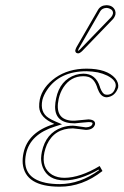

<svg xmlns="http://www.w3.org/2000/svg" viewBox="-20 -700 470 730"><path d="M148.9 -121.1Q136.2 -61 178.7 -35.2Q198.7 -23.9 225.1 -23.9Q284.7 -24.4 358.9 -68.8L369.6 -49.8Q293 10.3 207 9.8Q75.2 9.8 66.4 -78.1Q64.9 -97.7 69.3 -118.2Q85.9 -197.3 184.1 -228Q186 -228.5 186.5 -229Q131.3 -252.4 128.9 -293Q128.4 -306.6 131.3 -321.8Q141.6 -369.1 190.4 -404.3Q240.2 -439 309.1 -439Q386.2 -439 418.5 -401.9Q432.1 -384.8 429.2 -367.2Q418 -333.5 386.2 -330.1Q364.3 -330.1 353.5 -357.4Q352.5 -360.4 351.1 -362.8Q340.3 -400.4 315.9 -407.7Q307.1 -410.2 296.9 -410.2Q248.5 -410.2 220.7 -367.2Q208.5 -348.1 203.1 -324.2Q187 -249 247.6 -241.7Q255.9 -240.7 264.2 -241.2Q264.6 -241.2 275.4 -242.2Q312 -246.1 316.4 -246.1Q343.8 -244.6 341.3 -227.1Q335 -206.5 306.6 -206.1Q302.7 -206.1 283.2 -209Q262.2 -211.9 257.3 -211.9Q187 -211.9 158.2 -149.9Q152.3 -135.7 148.9 -121.1ZM384.3 -680.2Q408.7 -680.2 417.5 -660.6Q420.4 -652.8 418.9 -645Q416 -634.3 409.2 -627L291.5 -504.9Q283.7 -497.6 277.8 -497.1Q267.1 -497.1 266.1 -506.8Q266.1 -508.8 266.6 -509.8Q267.6 -514.2 270.5 -520L353 -663.1Q363.3 -679.7 384.3 -680.2ZM139.2 -123Q154.3 -193.8 215.3 -215.3Q235.4 -222.2 257.3 -222.2Q263.7 -222.2 288.6 -218.3Q303.7 -216.3 306.6 -215.8Q328.1 -216.8 331.5 -229Q332.5 -233.4 328.6 -234.4Q326.7 -234.9 325.2 -235.4Q320.8 -235.8 316.4 -235.8Q314.5 -235.8 288.1 -233.4Q266.6 -231.4 264.2 -231Q189.9 -231 189.5 -293Q189.5 -294.4 189.5 -294.9Q189.9 -309.6 193.4 -326.2Q208 -396 268.1 -415.5Q283.2 -419.9 296.9 -419.9Q344.2 -419.9 359.9 -369.6Q360.4 -367.7 360.8 -366.2Q369.6 -343.3 379.9 -340.8Q383.3 -340.3 386.2 -339.8Q410.6 -339.8 418 -365.2Q418.5 -367.7 419.4 -369.1Q424.8 -393.6 387.7 -412.6Q371.6 -420.4 352.1 -424.8Q331.5 -428.7 309.1 -429.2Q206.1 -429.2 158.2 -356.9Q145.5 -337.4 141.1 -319.8Q131.3 -272.9 165 -251.5Q175.8 -244.6 190.4 -238.3L215.8 -227.5L189.5 -219.2Q94.7 -189.5 79.1 -115.7Q60.1 -25.4 151.9 -5.4Q153.3 -4.9 153.8 -4.9Q177.7 0 207 0Q284.7 -0.5 356.4 -52.7L355 -55.2Q283.2 -14.2 225.1 -14.2Q162.6 -14.2 142.6 -63.5Q136.2 -80.1 136.2 -98.1Q136.7 -110.8 139.2 -123ZM384.3 -669.9Q368.7 -668.9 361.8 -658.2L279.3 -515.1Q277.3 -511.2 276.4 -507.8Q276.4 -507.3 275.9 -507.3H276.4L277.3 -506.8Q280.8 -508.8 284.2 -512.2L402.3 -634.3Q407.2 -639.6 409.2 -647Q412.1 -661.6 395 -668Q389.2 -669.9 384.3 -669.9Z"/></svg>

Font: Linux Biolinum Outline O
Style: Italic
Weight: 400
Italic angle: -12°
Designer: Philipp H. Poll
Foundry: Philipp H. Poll
Version: Version 0.6.2